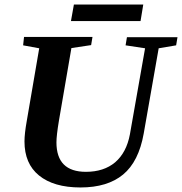

<svg xmlns="http://www.w3.org/2000/svg" viewBox="-20 -819 803 847"><path d="M82 -619 86 -656H388L382 -620L295 -607L240 -287Q229 -221 229 -191Q229 -61 359 -61Q438 -61 488 -103Q538 -146 553 -226L620 -606L534 -619L540 -655H763L757 -619L680 -606L614 -230Q592 -106 523 -49Q454 8 335 8Q217 8 152 -45Q88 -97 88 -195Q88 -229 98 -285L153 -606ZM293 -726 306 -799H612L600 -726Z"/></svg>

Font: Libra Serif Modern
Style: Bold Italic
Weight: 700
Italic angle: -12°
Designer: Stefan Peev, Context Ltd
Foundry: Stefan Peev, Context Ltd
Version: Version 1.000